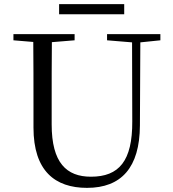

<svg xmlns="http://www.w3.org/2000/svg" viewBox="-20 -893 837 929"><path d="M266 -824H581V-873H266ZM498 -698 619 -688 620 -306C621 -114 556 -38 420 -38C302 -38 230 -105 230 -291V-391C230 -493 230 -591 231 -689L341 -698V-728H45V-698L141 -690C142 -591 142 -491 142 -391V-276C142 -66 246 16 401 16C567 16 656 -82 657 -286L659 -688L756 -698V-728H498Z"/></svg>

Font: Source Han Serif KR
Style: Regular
Weight: 400
Designer: Ryoko NISHIZUKA 西塚涼子 (kana & ideographs); Frank Grießhammer (Latin, Greek & Cyrillic); Wenlong ZHANG 张文龙 (bopomofo); San
Foundry: Adobe
Version: Version 2.001;hotconv 1.1.0;makeotfexe 2.6.0